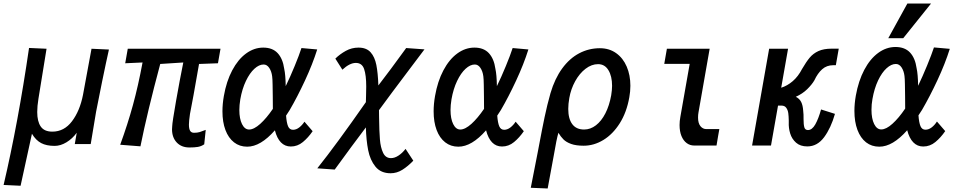

<svg xmlns="http://www.w3.org/2000/svg" viewBox="-40 -827 5460 1091"><path d="M125 -554.5 224.5 -550 178.5 -266.5Q171.5 -223.5 171.5 -190.5Q171.5 -137 191.5 -108Q211.5 -79 257.5 -79Q324.5 -79 369 -137.8Q413.5 -196.5 431.5 -287.5L480 -550L579 -545.5Q564 -479.5 540 -362.5Q516 -245.5 506 -192L475.5 -8.5H385L396 -72.5Q371.5 -39 337.8 -18.5Q304 2 270.5 2Q224 2 193.8 -14Q163.5 -30 141.5 -67L77 228.5L-19.5 224Q63 -128.5 125 -554.5Z M937.5 -92Q937.5 -97.5 938.5 -109.5Q939 -131.5 960.2 -252.5Q981.5 -373.5 1001.5 -472L870.5 -463.5Q797 -189.5 758 4.5L643 -4.5Q685.5 -121 715.5 -230.5Q745.5 -340 770 -472L671.5 -467.5L686 -550H1213L1198.5 -467.5L1091 -463.5Q1054.5 -253 1039.5 -179.5Q1033.5 -138.5 1033.5 -119Q1033.5 -95.5 1040.2 -84Q1047 -72.5 1062.5 -72.5Q1081 -72.5 1094.5 -76.5Q1108 -80.5 1129 -89L1120.5 -7Q1103.5 4.5 1084.2 7.8Q1065 11 1036.5 11Q991 11 964.2 -17.5Q937.5 -46 937.5 -92Z M1224 -194.5Q1224 -236.5 1232 -281.5Q1246.5 -365 1279.5 -427.2Q1312.5 -489.5 1358.2 -523Q1404 -556.5 1456 -556.5Q1508.5 -556.5 1537.8 -525Q1567 -493.5 1575 -436Q1582.5 -402.5 1583.5 -337.5Q1609 -390 1634.5 -452Q1660 -514 1673 -554L1762.5 -546Q1736 -462 1693 -369.5Q1650 -277 1606 -201.5L1585.5 -170Q1588.5 -129 1597 -109.2Q1605.5 -89.5 1625 -89.5Q1643 -89.5 1660 -102.5Q1677 -115.5 1690 -135.5L1736.5 -81.5Q1711.5 -45 1681 -19.8Q1650.5 5.5 1612.5 5.5Q1579 5.5 1556.2 -18Q1533.5 -41.5 1522 -86.5Q1440.5 6.5 1364.5 6.5Q1321.5 6.5 1289.8 -18.2Q1258 -43 1241 -88.2Q1224 -133.5 1224 -194.5ZM1320 -202Q1320 -152.5 1335.2 -121.8Q1350.5 -91 1375.5 -91Q1403 -91 1438.8 -123.2Q1474.5 -155.5 1510.5 -208.5Q1510 -228.5 1510 -277.5Q1509.5 -312 1509 -345.2Q1508.5 -378.5 1506.5 -393Q1503 -421.5 1490 -441Q1477 -460.5 1458 -460.5Q1432 -460.5 1405.5 -436.2Q1379 -412 1357.5 -367.2Q1336 -322.5 1325.5 -263Q1320 -229 1320 -202Z M2039 -103Q1962.5 -2 1862 136.5L1763 129.5Q1872 -7 2039 -246.5Q2039 -259 2040 -283Q2041 -319 2041 -335.5Q2041 -400 2029 -434.8Q2017 -469.5 1982 -469.5Q1947 -469.5 1905.5 -431L1865.5 -494Q1891.5 -519.5 1925 -538Q1958.5 -556.5 1997 -556.5Q2042 -556.5 2065.8 -530Q2089.5 -503.5 2098.5 -458Q2107.5 -412.5 2110 -341.5Q2184.5 -438.5 2249 -528L2268 -554L2372 -546.5L2291 -439Q2173.5 -283.5 2113.5 -201L2114 -161Q2115 -80.5 2118.8 -34.8Q2122.5 11 2136.8 41.2Q2151 71.5 2181.5 71.5Q2202.5 71.5 2224.2 57.2Q2246 43 2264.5 19L2308.5 86Q2278.5 117.5 2246.8 137.5Q2215 157.5 2179.5 157.5Q2124 157.5 2093.5 120Q2063 82.5 2052 26.2Q2041 -30 2039 -103Z M2424 -194.5Q2424 -236.5 2432 -281.5Q2446.5 -365 2479.5 -427.2Q2512.5 -489.5 2558.2 -523Q2604 -556.5 2656 -556.5Q2708.5 -556.5 2737.8 -525Q2767 -493.5 2775 -436Q2782.5 -402.5 2783.5 -337.5Q2809 -390 2834.5 -452Q2860 -514 2873 -554L2962.5 -546Q2936 -462 2893 -369.5Q2850 -277 2806 -201.5L2785.5 -170Q2788.5 -129 2797 -109.2Q2805.5 -89.5 2825 -89.5Q2843 -89.5 2860 -102.5Q2877 -115.5 2890 -135.5L2936.5 -81.5Q2911.5 -45 2881 -19.8Q2850.5 5.5 2812.5 5.5Q2779 5.5 2756.2 -18Q2733.5 -41.5 2722 -86.5Q2640.5 6.5 2564.5 6.5Q2521.5 6.5 2489.8 -18.2Q2458 -43 2441 -88.2Q2424 -133.5 2424 -194.5ZM2520 -202Q2520 -152.5 2535.2 -121.8Q2550.5 -91 2575.5 -91Q2603 -91 2638.8 -123.2Q2674.5 -155.5 2710.5 -208.5Q2710 -228.5 2710 -277.5Q2709.5 -312 2709 -345.2Q2708.5 -378.5 2706.5 -393Q2703 -421.5 2690 -441Q2677 -460.5 2658 -460.5Q2632 -460.5 2605.5 -436.2Q2579 -412 2557.5 -367.2Q2536 -322.5 2525.5 -263Q2520 -229 2520 -202Z M2976 240 3015.5 38.5 3024.5 -9Q3040 -92 3054.5 -161.2Q3069 -230.5 3088 -297.5Q3112.5 -380.5 3154.5 -438Q3196.5 -495.5 3251.2 -524.2Q3306 -553 3368.5 -553Q3422 -553 3461.2 -525Q3500.5 -497 3521.2 -448.5Q3542 -400 3542 -339.5Q3542 -307.5 3536 -274.5Q3521 -189 3481.8 -126.8Q3442.5 -64.5 3388.8 -31.8Q3335 1 3276.5 1Q3233 1 3205 -9.2Q3177 -19.5 3161.8 -34.8Q3146.5 -50 3133 -72.5Q3127.5 -53.5 3121.2 -22.8Q3115 8 3105.5 63Q3086 172.5 3072 244ZM3433 -285.5Q3438 -316.5 3438 -339.5Q3438 -394 3417.2 -428.2Q3396.5 -462.5 3358.5 -462.5Q3321.5 -462.5 3287.2 -436.2Q3253 -410 3228.5 -365.8Q3204 -321.5 3195 -270Q3189 -236.5 3189 -208Q3189 -152 3211.8 -121.5Q3234.5 -91 3279 -91Q3315 -91 3346.2 -115Q3377.5 -139 3400 -183Q3422.5 -227 3433 -285.5Z M3821.5 -116.5Q3821.5 -138.5 3826 -163L3879 -464H3734.5L3749.5 -550H3992.5L3929 -188Q3926.5 -175 3926.5 -159Q3926.5 -127 3940 -110.2Q3953.5 -93.5 3973.5 -93.5H4047.5L4040.5 -54L4031.5 0H3905Q3880.5 0 3861.8 -14Q3843 -28 3832.2 -54.2Q3821.5 -80.5 3821.5 -116.5Z M4442 -132V-142.5Q4441.5 -167 4439.2 -184Q4437 -201 4428 -214Q4419 -227 4400.5 -227H4381L4341 0H4233.5L4330.5 -550H4438L4399 -328.5Q4434 -339.5 4464.8 -366Q4495.5 -392.5 4517.5 -435Q4541 -475.5 4560.8 -499.2Q4580.5 -523 4610.5 -536.8Q4640.5 -550.5 4686 -550.5H4726L4709.5 -456.5H4695Q4657.5 -456.5 4631.8 -433.5Q4606 -410.5 4587.5 -370.5Q4573.5 -346.5 4546.8 -320.2Q4520 -294 4482 -277Q4503 -266.5 4512.5 -247.5Q4522 -228.5 4524 -197.5Q4525.5 -188.5 4525.8 -175.5Q4526 -162.5 4526 -150Q4526 -119 4530.5 -103.5Q4535 -88 4551 -88Q4574.5 -88 4592.8 -120.2Q4611 -152.5 4625.5 -205L4704.5 -180Q4681.5 -99.5 4642.8 -47.2Q4604 5 4547.5 5Q4507.5 5 4483.5 -16.2Q4459.5 -37.5 4450 -68.8Q4440.5 -100 4442 -132Z M4815 -196.5Q4815 -238.5 4823 -283.5Q4838 -367.5 4871 -430Q4904 -492.5 4950 -526.2Q4996 -560 5048.5 -560Q5101.5 -560 5131 -528.5Q5160.5 -497 5168.5 -439Q5176 -405.5 5177 -339.5Q5202.5 -392.5 5228.2 -455.2Q5254 -518 5267 -557.5L5357 -549.5Q5330.5 -465 5287.2 -372.2Q5244 -279.5 5199.5 -203L5179 -171.5Q5182 -130 5190.5 -110Q5199 -90 5218.5 -90Q5237 -90 5254 -103Q5271 -116 5284 -136.5L5331 -82Q5306 -45.5 5275.2 -20Q5244.5 5.5 5206 5.5Q5172.5 5.5 5149.5 -18.2Q5126.5 -42 5115 -87Q5032.5 6.5 4956.5 6.5Q4913 6.5 4881.2 -18.2Q4849.5 -43 4832.2 -89Q4815 -135 4815 -196.5ZM5007.5 -610 5116 -807H5250.5L5092.5 -610ZM4912 -203Q4912 -153 4927.2 -122.2Q4942.5 -91.5 4967.5 -91.5Q4995.5 -91.5 5031.2 -123.8Q5067 -156 5103.5 -210Q5103 -230 5103 -279.5Q5102.5 -314 5102 -347.5Q5101.5 -381 5099.5 -395.5Q5096 -424 5083 -443.8Q5070 -463.5 5050.5 -463.5Q5024.5 -463.5 4997.8 -439.2Q4971 -415 4949.5 -369.8Q4928 -324.5 4917.5 -264.5Q4912 -234.5 4912 -203Z"/></svg>

Font: JuliaMono SemiBold
Style: Italic
Weight: 600
Italic angle: -9°
Monospace: yes
Designer: cormullion
Foundry: corm
Version: Version 0.056; ttfautohint (v1.8.4)